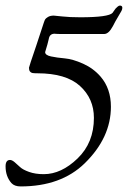

<svg xmlns="http://www.w3.org/2000/svg" viewBox="-55 -482 459 689"><path d="M-35 115Q-35 92 -19 92Q-12 92 -2.5 100Q7 108 17 117.5Q27 127 49.5 135Q72 143 102 143Q165 143 223.5 86.5Q282 30 282 -59Q282 -128 232 -173.5Q182 -219 79 -219Q67 -219 61.5 -220Q56 -221 52.5 -225.5Q49 -230 49 -239Q49 -242 75 -318L102 -400Q105 -409 107 -412.5Q109 -416 117 -421Q125 -426 138 -426Q142 -426 168 -423Q194 -420 233 -420Q335 -420 349 -436Q350 -437 353.5 -442.5Q357 -448 360 -451.5Q363 -455 367.5 -458.5Q372 -462 375 -462Q384 -462 384 -454Q384 -449 381 -443Q378 -437 368.5 -421.5Q359 -406 350 -388Q335 -360 319 -360H186Q170 -360 160 -360Q150 -360 146 -360.5Q142 -361 141 -361Q123 -361 120 -342Q118 -333 115 -322Q112 -311 109.5 -303.5Q107 -296 107 -295Q107 -284 128 -279.5Q149 -275 177.5 -272.5Q206 -270 243 -253.5Q280 -237 306 -207Q343 -164 343 -99Q343 12 249 104Q164 187 19 187Q-3 187 -14 175Q-35 151 -35 115Z"/></svg>

Font: OFL Sorts Mill Goudy TT
Style: Italic
Weight: 500
Italic angle: -6°
Version: Version 003.000